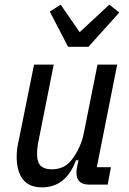

<svg xmlns="http://www.w3.org/2000/svg" viewBox="-20 -797 559 829"><path d="M212 -518 148 -197Q140 -160 140 -132Q140 -96 156 -81Q172 -66 202 -66Q229 -66 250 -75Q271 -84 288 -105Q308 -130 322.5 -162Q337 -194 342 -223L401 -518H486L398 -75H459L445 0H364Q310 0 310 -52Q310 -60 311 -67Q312 -74 314 -82L319 -105H308Q265 12 161 12Q106 12 79 -22.5Q52 -57 52 -121Q52 -138 54.5 -156.5Q57 -175 62 -196L127 -518ZM274 -595 195 -747 242 -777 324 -658 452 -777 495 -743 362 -595Z"/></svg>

Font: IBM Plex Sans Cond Text
Style: Italic
Weight: 450
Width: 3
Italic angle: -11°
Designer: Mike Abbink, Paul van der Laan, Pieter van Rosmalen
Foundry: Bold Monday
Version: Version 1.3